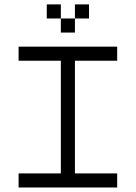

<svg xmlns="http://www.w3.org/2000/svg" viewBox="-20 -832 602 852"><path d="M62.5 -562.5H250V-62.5H62.5V0H500V-62.5H312.5V-562.5H500V-625H62.5ZM187.5 -750H250V-812.5H187.5ZM250 -687.5H312.5V-750H250ZM312.5 -750H375V-812.5H312.5Z"/></svg>

Font: ChillMoonMono
Style: Regular
Weight: 400
Designer: Warren2060
Foundry: ChillType
Version: Version 1.000;Glyphs 3.1.1 (3135)